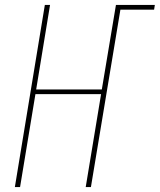

<svg xmlns="http://www.w3.org/2000/svg" viewBox="-20 -755 645 775"><path d="M40 0H61L123 -375H388L326 0H347L466 -716H602L605 -735H448L391 -394H126L182 -735H161Z"/></svg>

Font: Iosevka Sparkle Thin Oblique
Style: Regular
Weight: 100
Italic angle: -9°
Designer: Belleve Invis
Foundry: Belleve Invis
Version: Version 4.5.0; ttfautohint (v1.8.3)